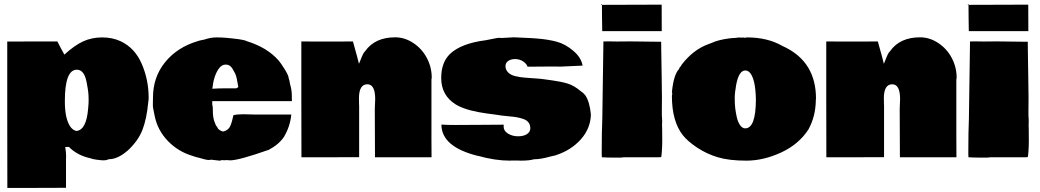

<svg xmlns="http://www.w3.org/2000/svg" viewBox="-20 -794 5256 970"><path d="M16.6 -584 142.6 -584.5H270Q279.3 -565.4 286.6 -552.2L305.2 -518.1Q356.9 -565.4 400.6 -585.2Q444.3 -605 496.1 -605Q547.9 -605 588.9 -585.9Q661.1 -552.2 696 -471.7Q731 -391.1 731 -299.8Q731 -288.1 729 -278.3Q721.2 -193.4 699.5 -137.5Q677.7 -81.5 623 -31.2V-31.7Q574.2 10.3 530.3 10.3Q517.6 16.1 504.6 16.1Q491.7 16.1 468.5 12.9Q445.3 9.8 438 5.9Q370.1 -8.8 328.1 -51.8L309.6 -51.3Q314 -23.4 314 -3.4L313.5 5.4V154.8L165 155.3H17.1L16.6 -214.4ZM425.3 -245.6 427.7 -276.4Q427.2 -276.9 427.2 -278.3Q427.2 -279.8 427.7 -280.8V-289.1Q427.7 -313 425.8 -328.6L422.9 -349.1Q421.9 -354 417.5 -378.9Q405.8 -441.9 368.2 -441.9Q307.6 -441.9 307.6 -282.7Q307.6 -195.3 334.5 -155.3Q347.2 -136.7 365.7 -132.3Q416.5 -136.7 425.3 -245.6Z M1027.8 -598.6Q1049.8 -605 1074.7 -605Q1099.6 -605 1122.1 -603L1142.6 -601.1Q1190.9 -596.7 1216.8 -589.8V-590.3L1227.1 -585.9Q1329.6 -554.2 1386.7 -489.3V-489.7Q1399.9 -474.1 1419.2 -442.6Q1438.5 -411.1 1438.5 -398.9L1442.4 -385.7L1444.8 -371.6Q1454.1 -338.9 1454.1 -316.9Q1454.1 -294.9 1454.6 -283.2H1052.2V-267.1Q1055.2 -255.9 1055.2 -243.7Q1055.2 -231.4 1055.4 -224.4Q1055.7 -217.3 1056.6 -210.7Q1057.6 -204.1 1057.9 -200Q1058.1 -195.8 1060.1 -190.2Q1062 -184.6 1062.3 -182.6Q1062.5 -180.7 1065.2 -174.8Q1067.9 -168.9 1069.6 -163.8Q1071.3 -158.7 1076.2 -153.8V-154.3L1081.5 -144Q1090.8 -133.8 1106.9 -129.4Q1133.8 -135.3 1143.3 -157.2Q1152.8 -179.2 1159.2 -211.9Q1176.8 -216.8 1209 -216.8L1271.5 -215.3H1451.7Q1445.8 -155.8 1416.5 -106H1417Q1391.6 -65.9 1337.9 -37.1Q1186 16.1 1143.1 16.1Q1135.3 16.1 1130.4 15.1H1119.1L1114.7 15.6H1110.4Q1106.4 15.6 1100.6 14.6Q1095.7 17.6 1088.9 17.6L1046.4 12.7Q1043 14.2 1032.5 14.2Q1022 14.2 977.5 1V1.5L965.8 -2L954.1 -5.9Q880.9 -27.3 828.6 -81.3Q776.4 -135.3 761.7 -207Q760.3 -215.8 756.3 -233.6Q752.4 -251.5 752.4 -257.8V-281.2Q752.4 -289.6 752.9 -293.9V-301.3Q752.9 -404.8 814.5 -480.2Q876 -555.7 979.5 -586.4L991.2 -589.8Q1017.1 -594.2 1028.3 -599.1ZM1173.8 -347.7 1184.1 -354Q1175.8 -406.7 1168.5 -421.6Q1161.1 -436.5 1154.3 -447.3Q1141.6 -467.8 1120.8 -467.8Q1100.1 -467.8 1085.4 -447.3Q1059.6 -411.1 1052.7 -345.7Q1084 -347.7 1110.4 -347.7Z M1632.3 -584 1763.2 -584.5Q1765.6 -574.2 1772 -552.2Q1778.3 -530.3 1784.2 -508.3L1793.5 -471.7Q1813 -521 1817.4 -526.4L1825.2 -536.1Q1874.5 -605.5 1976.6 -605.5Q2024.9 -605.5 2068.6 -576.4Q2112.3 -547.4 2136.7 -500.7Q2161.1 -454.1 2161.1 -402.3Q2161.1 -396.5 2159.7 -393.1V-92.8L2160.2 0.5H1874.5L1873.5 -243.7L1875.5 -293.5Q1875.5 -368.2 1835.9 -368.2Q1793.5 -368.2 1793.5 -297.4Q1793.5 -281.7 1793.9 -275.9V-268.6L1794.4 -260.3V0L1648.9 0.5H1502.9L1502.4 -292.5V-584.5Z M2812.5 -457.5 2768.1 -458Q2728.5 -458 2645.5 -457Q2639.6 -473.1 2621.8 -484.4Q2604 -495.6 2582.5 -495.6Q2561 -495.6 2547.4 -486.1Q2533.7 -476.6 2533.7 -459.5Q2533.7 -442.4 2546.6 -428.7Q2559.6 -415 2583 -409.4Q2606.4 -403.8 2629.6 -401.9Q2652.8 -399.9 2683.8 -397.9Q2714.8 -396 2730.7 -393.3Q2746.6 -390.6 2771 -387.7Q2814.5 -381.8 2847.9 -371.8Q2881.3 -361.8 2918 -330.1Q2925.3 -326.7 2937.5 -312Q2959.5 -278.3 2965.3 -214.4Q2962.9 -144 2914.1 -89.6Q2865.2 -35.2 2790.5 -10.7Q2784.7 -7.8 2775.9 -6.8L2759.3 -2.9Q2711.9 10.7 2677.2 10.7Q2656.2 17.6 2609.9 17.6L2597.7 17.1H2562L2556.6 17.6Q2481 17.6 2394.5 -6.8V-6.3Q2210.4 -51.8 2210 -164.6Q2235.8 -162.6 2281.7 -162.6Q2327.6 -162.6 2406 -163.3Q2484.4 -164.1 2524.9 -164.1Q2524.4 -161.1 2524.4 -154.3Q2524.4 -132.8 2546.4 -119.1Q2568.4 -105.5 2597.2 -105.5Q2626 -105.5 2642.6 -116.7Q2659.2 -127.9 2659.2 -145.8Q2659.2 -163.6 2649.9 -175.5Q2640.6 -187.5 2622.6 -193.4Q2604.5 -199.2 2589.1 -201.9Q2573.7 -204.6 2549.3 -206.5Q2524.9 -208.5 2513.2 -210.4Q2501.5 -212.4 2478.5 -215.6Q2455.6 -218.8 2438.2 -220.9Q2420.9 -223.1 2397.7 -227.5Q2374.5 -231.9 2356.7 -236.6Q2338.9 -241.2 2318.4 -249Q2297.9 -256.8 2282.7 -266.1Q2209 -312 2209 -399.9Q2209 -478.5 2253.4 -521.5Q2309.1 -574.7 2434.1 -590.8Q2446.8 -592.8 2470.2 -597.9Q2493.7 -603 2502.4 -603Q2511.2 -603 2514.2 -602.1L2576.2 -605.5L2662.1 -601.6Q2667 -601.1 2690.4 -599.6Q2748.5 -595.2 2792.7 -583.3Q2836.9 -571.3 2877.2 -536.6Q2917.5 -502 2923.3 -461.4L2919.9 -462.4Z M3322.8 -770.5 3323.2 -636.7H3022.5Q3022.5 -683.6 3021.5 -703.6L3021 -769.5ZM3016.1 -769.5 3021 -774.4V-769.5ZM3324.7 -154.8 3325.2 -150.4 3325.7 -77.1Q3325.7 -57.1 3323.7 -29.3Q3321.8 -1.5 3320.3 -0.5L3311.5 0.5H3133.8L3113.3 2.4Q3037.1 2.4 3020.5 0.5V-2.9L3020 -12.2V-34.2Q3020 -130.4 3022.9 -193.8L3028.3 -569.8V-584.5L3066.4 -585L3074.7 -584.5H3088.9L3101.1 -584L3107.4 -584.5H3142.6L3149.9 -585L3316.4 -583Q3318.4 -583.5 3319.3 -583.5Q3320.3 -583.5 3320.3 -580.6L3320.8 -534.2Q3321.3 -487.8 3322.8 -409.9Q3324.2 -332 3324.2 -299.8L3323.7 -238.8V-212.9L3325.2 -187V-171.9Q3325.2 -171.4 3324.7 -169.9Z M4102.5 -295.4Q4101.6 -290.5 4101.6 -289.6V-285.6Q4100.1 -205.1 4064.5 -140.6H4064.9Q4015.1 -64.5 3926 -23.4Q3836.9 17.6 3750.5 17.6Q3664.1 17.6 3607.2 0.7Q3550.3 -16.1 3502 -48.3Q3453.6 -80.6 3430.2 -110.4Q3374.5 -180.7 3374.5 -309.1Q3374.5 -313.5 3376 -316.4V-324.2Q3374.5 -326.2 3374.5 -328.1L3375.5 -333.5H3375Q3384.3 -418.9 3411.1 -445.8Q3411.1 -451.2 3418 -458V-457.5L3425.3 -469.2Q3482.9 -543 3557.1 -570.3L3574.2 -576.7Q3606.4 -592.3 3664.6 -600.1L3680.2 -601.6Q3683.6 -602.1 3694.1 -602.5Q3704.6 -603 3709 -604.5L3730 -604Q3731.4 -604.5 3733.4 -604.5Q3735.4 -604.5 3737.8 -604L3737.3 -604.5Q3740.2 -603 3746.1 -603Q3748 -605 3752.9 -605Q3858.9 -605 3933.1 -561.5L3942.9 -557.1Q4102.5 -480.5 4102.5 -295.4ZM3798.8 -292.5Q3796.9 -389.6 3771 -423.8Q3760.3 -438 3744.9 -438Q3729.5 -438 3717.8 -420.2Q3706.1 -402.3 3699 -364.3Q3691.9 -326.2 3691.9 -296.6Q3691.9 -267.1 3694.6 -245.8Q3697.3 -224.6 3702.6 -200.9Q3708 -177.2 3719.2 -161.4Q3730.5 -145.5 3744.6 -145.5Q3798.8 -145.5 3798.8 -292.5Z M4284.2 -584 4415 -584.5Q4417.5 -574.2 4423.8 -552.2Q4430.2 -530.3 4436 -508.3L4445.3 -471.7Q4464.8 -521 4469.2 -526.4L4477.1 -536.1Q4526.4 -605.5 4628.4 -605.5Q4676.8 -605.5 4720.5 -576.4Q4764.2 -547.4 4788.6 -500.7Q4813 -454.1 4813 -402.3Q4813 -396.5 4811.5 -393.1V-92.8L4812 0.5H4526.4L4525.4 -243.7L4527.3 -293.5Q4527.3 -368.2 4487.8 -368.2Q4445.3 -368.2 4445.3 -297.4Q4445.3 -281.7 4445.8 -275.9V-268.6L4446.3 -260.3V0L4300.8 0.5H4154.8L4154.3 -292.5V-584.5Z M5174.8 -770.5 5175.3 -636.7H4874.5Q4874.5 -683.6 4873.5 -703.6L4873 -769.5ZM4868.2 -769.5 4873 -774.4V-769.5ZM5176.8 -154.8 5177.2 -150.4 5177.7 -77.1Q5177.7 -57.1 5175.8 -29.3Q5173.8 -1.5 5172.4 -0.5L5163.6 0.5H4985.8L4965.3 2.4Q4889.2 2.4 4872.6 0.5V-2.9L4872.1 -12.2V-34.2Q4872.1 -130.4 4875 -193.8L4880.4 -569.8V-584.5L4918.5 -585L4926.8 -584.5H4940.9L4953.1 -584L4959.5 -584.5H4994.6L5002 -585L5168.5 -583Q5170.4 -583.5 5171.4 -583.5Q5172.4 -583.5 5172.4 -580.6L5172.9 -534.2Q5173.3 -487.8 5174.8 -409.9Q5176.3 -332 5176.3 -299.8L5175.8 -238.8V-212.9L5177.2 -187V-171.9Q5177.2 -171.4 5176.8 -169.9Z"/></svg>

Font: Bowlby One
Style: Regular
Weight: 400
Designer: vernon adams
Foundry: vernon adams
Version: Version 1.001